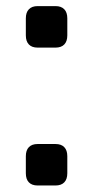

<svg xmlns="http://www.w3.org/2000/svg" viewBox="-20 -584 297 613"><path d="M100.1 -124.2H157.3Q175.5 -124.2 185.2 -114.2Q194.9 -104.2 194.9 -85.2V-30.9Q194.9 -11.8 185.2 -1.8Q175.5 8.2 157.3 8.2H100.1Q81.9 8.2 72.2 -1.8Q62.5 -11.8 62.5 -30.9V-85.2Q62.5 -104.2 72.2 -114.2Q81.9 -124.2 100.1 -124.2ZM100.1 -564.5H157.3Q175.5 -564.5 185.2 -554.4Q194.9 -544.4 194.9 -525.4V-471.1Q194.9 -452.1 185.2 -442Q175.5 -432 157.3 -432H100.1Q81.9 -432 72.2 -442Q62.5 -452.1 62.5 -471.1V-525.4Q62.5 -544.4 72.2 -554.4Q81.9 -564.5 100.1 -564.5Z"/></svg>

Font: Gyrochrome
Style: Regular
Weight: 400
Designer: David Moles
Foundry: David Moles
Version: Version 1.005;Glyphs 3.2.3 (3260)